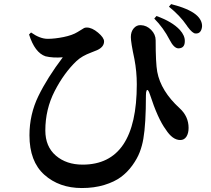

<svg xmlns="http://www.w3.org/2000/svg" viewBox="-20 -864 1040 945"><path d="M857.4 -626Q835.9 -627 815.4 -667Q784.2 -727.5 739.3 -772.5L750 -785.2Q827.1 -757.8 865.2 -716.8Q890.6 -688.5 889.6 -661.1Q889.6 -626 857.4 -626ZM942.4 -699.2Q927.7 -699.2 903.3 -732.4Q900.4 -736.3 899.4 -738.3Q866.2 -787.1 811.5 -831.1L822.3 -843.8Q907.2 -822.3 944.3 -792Q974.6 -766.6 974.6 -735.4Q973.6 -718.8 965.8 -708.5Q958 -698.2 942.4 -699.2ZM204.1 -586.9Q151.4 -604.5 123 -694.3L132.8 -704.1Q176.8 -672.9 214.8 -672.9Q249 -672.9 292.5 -681.6Q335.9 -690.4 361.3 -706.1Q369.1 -710 378.9 -716.8Q388.7 -723.6 394 -726.1Q399.4 -728.5 407.2 -728.5Q432.6 -728.5 462.4 -703.6Q492.2 -678.7 492.2 -660.2Q492.2 -632.8 458 -617.2Q452.1 -614.3 428.7 -605.5Q405.3 -596.7 388.2 -586.9Q371.1 -577.1 356.4 -563.5Q294.9 -504.9 249 -415.5Q203.1 -326.2 203.1 -221.7Q203.1 -142.6 254.9 -98.1Q306.6 -53.7 386.7 -53.7Q653.3 -53.7 653.3 -449.2Q653.3 -511.7 641.6 -573.2Q624 -655.3 624 -681.6Q624 -708 638.2 -724.6Q652.3 -741.2 672.9 -740.2Q702.1 -739.3 724.1 -716.8Q746.1 -694.3 746.1 -666Q746.1 -553.7 753.9 -510.7Q771.5 -416 864.3 -331.1Q908.2 -291 908.2 -234.4Q908.2 -208 897.5 -191.4Q886.7 -174.8 867.2 -174.8Q829.1 -174.8 795.9 -226.6Q756.8 -279.3 717.8 -399.4Q712.9 -415 708.5 -419.4Q704.1 -423.8 701.2 -417.5Q698.2 -411.1 698.2 -394.5Q698.2 -252.9 685.5 -180.7Q679.7 -146.5 667.5 -114.7Q655.3 -83 631.3 -49.8Q607.4 -16.6 575.2 7.3Q543 31.2 493.2 46.4Q443.4 61.5 382.8 61.5Q271.5 61.5 198.2 -3.9Q125 -69.3 125 -198.2Q125 -300.8 168.9 -391.1Q212.9 -481.4 289.1 -582Q240.2 -578.1 204.1 -586.9Z"/></svg>

Font: GenYoMin TW TTF Bold
Style: Regular
Weight: 700
Version: Version 1.300